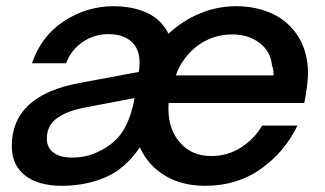

<svg xmlns="http://www.w3.org/2000/svg" viewBox="-20 -588 1048 619"><path d="M524 -256Q523 -250 523 -237Q523 -171 560.5 -128Q598 -85 661 -85Q714 -85 757 -112.5Q800 -140 825 -183H939Q897 -97 820.5 -43Q744 11 642 11Q566 11 511.5 -22Q457 -55 431 -113Q383 -43 319 -16Q255 11 180 11Q103 11 60.5 -22.5Q18 -56 18 -117Q18 -281 239 -321L427 -356Q430 -367 430 -386Q430 -423 412 -445Q385 -478 329 -478Q284 -478 246.5 -452.5Q209 -427 193 -384H83Q113 -472 186.5 -520Q260 -568 347 -568Q396 -568 437 -553.5Q478 -539 502 -511Q516 -495 523 -479Q568 -521 624 -544.5Q680 -568 742 -568Q806 -568 858.5 -543.5Q911 -519 942 -469.5Q973 -420 973 -349Q972 -313 961 -256ZM547 -345H862V-351Q862 -365 857 -376Q853 -422 817 -449.5Q781 -477 729 -477Q682 -477 642.5 -456.5Q603 -436 575 -398Q557 -375 547 -345ZM414 -272 252 -241Q195 -230 163 -206.5Q131 -183 131 -141Q131 -112 152.5 -96Q174 -80 212 -80Q258 -80 295 -98Q349 -123 375.5 -164.5Q402 -206 414 -272Z"/></svg>

Font: Open Sauce One Medium Italic
Style: Regular
Weight: 500
Italic angle: -10°
Designer: Alfredo Marco Pradil
Foundry: Creative Sauce Fz LLC
Version: Version 1.477